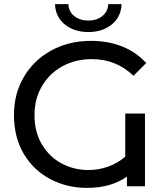

<svg xmlns="http://www.w3.org/2000/svg" viewBox="-20 -907 812 935"><path d="M590 -354H686V0H598V-47Q521 8 403 8Q308 8 226.5 -34Q145 -76 96.5 -156.5Q48 -237 48 -347Q48 -451 96.5 -533Q145 -615 230.5 -661.5Q316 -708 423 -708Q507 -708 575.5 -680.5Q644 -653 692 -600L630 -538Q546 -619 427 -619Q347 -619 283.5 -584Q220 -549 184 -487Q148 -425 148 -347Q148 -264 184.5 -203Q221 -142 281 -110.5Q341 -79 411 -79Q460 -79 506.5 -95.5Q553 -112 590 -144ZM248 -887H313Q314 -851 341.5 -829Q369 -807 410 -807Q451 -807 478.5 -829Q506 -851 507 -887H572Q570 -825 524.5 -788Q479 -751 410 -751Q341 -751 295.5 -788Q250 -825 248 -887Z"/></svg>

Font: Montserrat Alternates Medium
Style: Regular
Weight: 500
Designer: Julieta Ulanovsky
Foundry: Julieta Ulanovsky
Version: Version 7.200